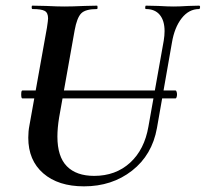

<svg xmlns="http://www.w3.org/2000/svg" viewBox="-20 -645 728 679"><path d="M55 -311Q55 -325 59 -325H601Q603 -325 604.5 -320.5Q606 -316 606 -311Q606 -306 604.5 -301.5Q603 -297 601 -297H59Q55 -297 55 -311ZM562 -535Q562 -572 545 -592.5Q528 -613 496 -613Q493 -613 493.5 -619Q494 -625 496 -625L540 -624Q574 -622 594 -622Q614 -622 646 -624L684 -625Q688 -625 687.5 -619Q687 -613 684 -613Q648 -613 622.5 -580.5Q597 -548 588 -494L535 -192Q518 -97 447 -41.5Q376 14 277 14Q186 14 133 -32Q80 -78 80 -158Q80 -181 84 -201L146 -547Q150 -573 150 -580Q150 -600 138 -606.5Q126 -613 95 -613Q92 -613 92 -619Q92 -625 94 -625L143 -624Q183 -622 207 -622Q235 -622 279 -624L323 -625Q325 -625 325 -619Q325 -613 323 -613Q282 -613 267 -597.5Q252 -582 244 -538L189 -229Q183 -192 183 -162Q183 -91 216.5 -57Q250 -23 313 -23Q389 -23 440 -69.5Q491 -116 505 -198L559 -501Q562 -519 562 -535Z"/></svg>

Font: Cormorant Garamond
Style: Bold Italic
Weight: 700
Italic angle: -10°
Designer: Christian Thalmann (Catharsis Fonts)
Foundry: Catharsis Fonts
Version: Version 4.000